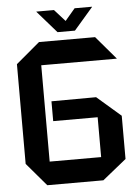

<svg xmlns="http://www.w3.org/2000/svg" viewBox="-58 -910 691 955"><g transform="rotate(-5 287.0 -432.5)"><path d="M161 -597V-116H418V-315H196V-414L418 -415H419L538 -312V-96L419 0H139L41 -115V-613L160 -713H440L538 -598V-597ZM256 -754 160 -864V-865H248L301 -806L351 -865H438V-864L343 -754H257Z"/></g></svg>

Font: Foldit Thin Medium
Style: Regular
Weight: 500
Version: Version 1.003